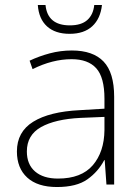

<svg xmlns="http://www.w3.org/2000/svg" viewBox="-20 -742 561 772"><path d="M269 -539Q354 -539 396.5 -494.5Q439 -450 439 -353V0H408L401 -98H399Q375 -52 331.5 -21Q288 10 209 10Q131 10 89.5 -28Q48 -66 48 -133Q48 -212 113.5 -252.5Q179 -293 300 -299L400 -305V-345Q400 -431 367 -467.5Q334 -504 268 -504Q191 -504 111 -464L99 -498Q137 -516 180 -527.5Q223 -539 269 -539ZM304 -268Q202 -263 145 -231Q88 -199 88 -133Q88 -81 121 -52.5Q154 -24 213 -24Q307 -24 353 -77.5Q399 -131 400 -219V-272ZM390 -722Q384 -667 351 -636.5Q318 -606 260 -606Q202 -606 169 -636Q136 -666 132 -722H163Q171 -640 261 -640Q307 -640 331 -661.5Q355 -683 359 -722Z"/></svg>

Font: Noto Sans Bengali ExtraLight
Style: Regular
Weight: 200
Designer: Jelle Bosma - Monotype Design Team
Foundry: Monotype Imaging Inc.
Version: Version 2.003; ttfautohint (v1.8.4.7-5d5b)